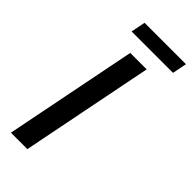

<svg xmlns="http://www.w3.org/2000/svg" viewBox="-255 -846 892 892"><g transform="rotate(45 191.0 -400.0)"><path d="M32 0 162 -654H270L140 0ZM96 -729 110 -800H382L368 -729Z"/></g></svg>

Font: Source Sans 3 Semibold
Style: Italic
Weight: 600
Italic angle: -11°
Designer: Paul D. Hunt
Foundry: Adobe
Version: Version 3.052;hotconv 1.1.0;makeotfexe 2.6.0